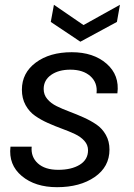

<svg xmlns="http://www.w3.org/2000/svg" viewBox="-20 -776 562 805"><path d="M439 -148.9Q439 -76.7 377.2 -33.9Q315.4 8.8 219.2 8.8Q127.4 8.8 71.3 -38.1Q15.1 -85 23.9 -161.1H112.8Q108.9 -118.2 138.7 -91.1Q168.5 -64 224.1 -64Q279.8 -64 314.5 -85.4Q349.1 -106.9 349.1 -146Q349.1 -168.5 333.7 -185.5Q318.4 -202.6 293.9 -214.1Q269.5 -225.6 240 -236.3Q210.4 -247.1 180.9 -260.3Q151.4 -273.4 127 -290.5Q102.5 -307.6 87.2 -335.4Q71.8 -363.3 71.8 -399.9Q71.8 -470.2 130.1 -513.7Q188.5 -557.1 280.8 -557.1Q371.6 -557.1 426.8 -509Q481.9 -460.9 472.2 -384.8H384.8Q389.6 -429.2 359.1 -456.5Q328.6 -483.9 274.9 -483.9Q225.6 -483.9 194.3 -461.9Q163.1 -439.9 163.1 -402.8Q163.1 -378.9 178.2 -360.8Q193.4 -342.8 217.8 -330.8Q242.2 -318.8 271.5 -307.9Q300.8 -296.9 330.3 -283.7Q359.9 -270.5 384.3 -253.9Q408.7 -237.3 423.8 -210.4Q439 -183.6 439 -148.9ZM330.1 -670.9 482.9 -755.9 470.2 -684.1 316.9 -601.1 192.9 -684.1 206.1 -755.9Z"/></svg>

Font: SVN-Poppins
Style: Italic
Weight: 400
Italic angle: -10°
Designer: Ninad Kale (Devanagari), Jonny Pinhorn (Latin)
Foundry: Indian Type Foundry
Version: Version 3.002 2017